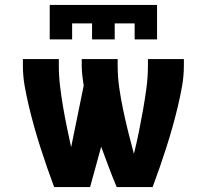

<svg xmlns="http://www.w3.org/2000/svg" viewBox="-20 -760 840 780"><path d="M200 0Q185 -40 171 -80.5Q157 -121 144 -161.5Q131 -202 119.5 -243Q108 -284 98 -325.5Q88 -367 80.5 -409Q73 -451 73 -494V-520H219V-494Q219 -452 224 -410Q229 -368 236 -327Q243 -286 251.5 -244.5Q260 -203 269 -162L320 -412Q317 -432 314.5 -452.5Q312 -473 312 -494V-520H458V-494Q458 -448 464.5 -403Q471 -358 480.5 -313Q490 -268 501 -223.5Q512 -179 524 -135Q535 -179 544 -223.5Q553 -268 561 -313Q569 -358 575 -403Q581 -448 581 -494V-520H727V-494Q727 -451 719.5 -409Q712 -367 702 -325.5Q692 -284 680.5 -243Q669 -202 656 -161.5Q643 -121 629 -80.5Q615 -40 600 0H454Q437 -41 421.5 -82Q406 -123 391 -164L346 0ZM182 -600V-740H618V-600H527V-665H446V-600H354V-665H273V-600Z"/></svg>

Font: Iosevka Aile Heavy
Style: Regular
Weight: 900
Designer: Belleve Invis
Foundry: Belleve Invis
Version: Version 31.1.0; ttfautohint (v1.8.4)